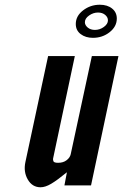

<svg xmlns="http://www.w3.org/2000/svg" viewBox="-20 -784 521 812"><path d="M151.5 8Q171.5 8 196.5 -6.8Q221.5 -21.5 263 -55.5L252.5 0H365L481 -547H368.5L279 -131.5Q276 -117.5 261.8 -106.5Q247.5 -95.5 226 -95.5Q208.5 -95.5 206 -102Q203.5 -108.5 204.5 -113.5L296.5 -547H183.5L87.5 -99Q78.5 -57.5 97.5 -24.8Q116.5 8 151.5 8ZM373 -624Q413.5 -624 443.8 -648Q474 -672 474 -705.5Q474 -732 454 -748Q434 -764 402 -764Q362.5 -764 331.5 -740.2Q300.5 -716.5 300.5 -682.5Q300.5 -655.5 321.2 -639.8Q342 -624 373 -624ZM381.5 -657.5Q363 -657.5 351 -667.5Q339 -677.5 339 -690Q339 -706 356.8 -718.5Q374.5 -731 394.5 -731Q413 -731 424.8 -721Q436.5 -711 436.5 -698Q436.5 -682.5 419.2 -670Q402 -657.5 381.5 -657.5Z"/></svg>

Font: League Gothic SemiExpanded Italic
Style: Regular
Weight: 400
Width: 6
Designer: The League of Moveable Type
Version: Version 1.600; ttfautohint (v1.8.3)